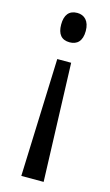

<svg xmlns="http://www.w3.org/2000/svg" viewBox="-115 -583 465 814"><g transform="rotate(15 117.5 -176.5)"><path d="M173 -476C173 -520 150 -541 119 -541C83 -541 65 -518 65 -476C65 -434 83 -412 119 -412C151 -412 173 -431 173 -476ZM87 -330 68 188H166L148 -330Z"/></g></svg>

Font: Noto Sans UI Condensed
Style: Regular
Weight: 400
Width: 3
Designer: Monotype Design Team
Foundry: Monotype Imaging Inc.
Version: Version 1.901